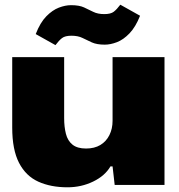

<svg xmlns="http://www.w3.org/2000/svg" viewBox="-20 -787 763 817"><path d="M267 10Q196 10 143 -14Q90 -38 61 -94Q32 -150 32 -244V-544H253V-284Q253 -247 260.5 -217.5Q268 -188 288.5 -171.5Q309 -155 346 -155Q382 -155 407 -170Q432 -185 445.5 -212Q459 -239 459 -273V-544H680V0H468L459 -79H450Q427 -39 376.5 -14.5Q326 10 267 10ZM426 -597Q392 -597 371 -606.5Q350 -616 331 -625.5Q312 -635 284 -635Q257 -635 244 -625Q231 -615 216 -595L132 -642Q151 -691 177 -717.5Q203 -744 230.5 -754.5Q258 -765 282 -765Q317 -765 337.5 -755.5Q358 -746 377 -736.5Q396 -727 424 -727Q451 -727 464 -737Q477 -747 492 -767L576 -720Q557 -672 531 -645Q505 -618 477.5 -607.5Q450 -597 426 -597Z"/></svg>

Font: Mona Sans Expanded Black
Style: Regular
Weight: 900
Width: 7
Designer: Deni Anggara
Foundry: GitHub
Version: Version 2.000